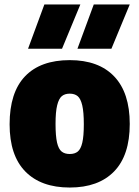

<svg xmlns="http://www.w3.org/2000/svg" viewBox="-20 -828 624 859"><path d="M23 -272Q23 -414.5 92.2 -486.8Q161.5 -559 292 -559Q421.5 -559 491 -486Q560.5 -413 560.5 -273.5Q560.5 -133 490.5 -61Q420.5 11 292 11Q163.5 11 93.2 -60.8Q23 -132.5 23 -272ZM355 -272Q355 -326.5 348 -356.5Q341 -386.5 327.5 -397.8Q314 -409 292 -409Q270 -409 256.5 -397.8Q243 -386.5 235.8 -357Q228.5 -327.5 228.5 -273.5Q228.5 -219.5 235.2 -190.2Q242 -161 255.8 -150Q269.5 -139 292 -139Q314.5 -139 328 -150Q341.5 -161 348.2 -189.8Q355 -218.5 355 -272ZM105.5 -610 178.5 -808H339.5L257.5 -610ZM326.5 -610 399.5 -808H560.5L478.5 -610Z"/></svg>

Font: Encode Sans Semi Condensed Black
Style: Regular
Weight: 900
Width: 4
Designer: Multiple Designers
Foundry: Impallari Type
Version: Version 2.000